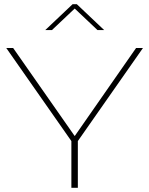

<svg xmlns="http://www.w3.org/2000/svg" viewBox="-20 -900 715 920"><path d="M10 -670 322 -224V0H353V-224L665 -670H632L338 -248L43 -670ZM197 -756H229L338 -859L447 -756H479L348 -880H328Z"/></svg>

Font: LT Wave Thin
Style: Regular
Weight: 100
Designer: Daniel Lyons
Version: Version 2.5 (Glyphs App)